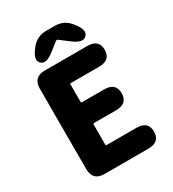

<svg xmlns="http://www.w3.org/2000/svg" viewBox="-224 -1076 1078 1197"><g transform="rotate(-30 315.0 -477.5)"><path d="M170 0Q86 0 86 -84V-661Q86 -745 170 -745H474Q558 -745 558 -671Q558 -596 474 -596H270Q265 -596 265 -591V-463Q265 -458 270 -458H430Q514 -458 514 -383Q514 -308 430 -308H270Q265 -308 265 -303V-155Q265 -150 270 -150H485Q569 -150 569 -75Q569 0 485 0ZM262 -823Q199 -773 169 -803Q138 -833 186 -894L193 -903Q234 -955 300 -955H363Q429 -955 470 -903L475 -897Q526 -833 495 -803Q465 -772 401 -821L338 -869Q329 -876 321 -869Z"/></g></svg>

Font: Resource Han Rounded KR Heavy
Style: Regular
Weight: 900
Designer: Cyano Hao (round all glyphs); Ryoko NISHIZUKA 西塚涼子 (kana, bopomofo & ideographs); Paul D. Hunt (Latin, Greek & Cyrillic)
Foundry: Cyano Hao
Version: 0.990